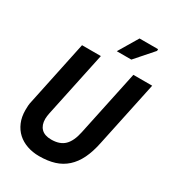

<svg xmlns="http://www.w3.org/2000/svg" viewBox="-217 -1031 1056 1166"><g transform="rotate(30 311.5 -448.0)"><path d="M623 -700 526 -242Q512 -174 488.5 -126Q465 -78 430 -46.5Q395 -15 348.5 -0.5Q302 14 241 14Q196 14 157 0.5Q118 -13 90 -38.5Q62 -64 46 -101.5Q30 -139 30 -187Q30 -203 31 -218.5Q32 -234 37 -254L131 -700H263L166 -242Q164 -231 162.5 -221Q161 -211 161 -201Q161 -158 184.5 -134Q208 -110 255 -110Q315 -110 347.5 -142Q380 -174 394 -242L491 -700ZM543 -898 434 -774H332L413 -910H543Z"/></g></svg>

Font: Space Mono
Style: Bold Italic
Weight: 700
Italic angle: -12°
Monospace: yes
Designer: Colophon Foundry / Benjamin Critton
Foundry: Colophon Foundry
Version: Version 1.000;PS 1.000;hotconv 1.0.81;makeotf.lib2.5.63406